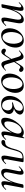

<svg xmlns="http://www.w3.org/2000/svg" viewBox="1498 -1948 463 3500"><g transform="rotate(90 1730.0 -197.5)"><path d="M442 -77Q446 -81 450 -77Q454 -73 451 -69Q415 -29 389 -10Q363 9 337 9Q310 9 302.5 -14Q295 -37 304 -89L333 -248Q353 -354 300 -354Q251 -354 200.5 -261Q150 -168 121 -9Q118 8 81 8Q55 8 55 1Q55 -1 57.5 -12Q60 -23 63.5 -41Q67 -59 70 -74L111 -297Q122 -353 95 -353Q71 -353 30 -309Q26 -305 22 -309Q18 -313 22 -317Q88 -395 139 -395Q166 -395 174 -373Q182 -351 173 -302L153 -192Q189 -290 237 -344.5Q285 -399 338 -399Q381 -399 396 -367Q411 -335 398 -267L366 -89Q356 -34 381 -34Q399 -34 442 -77Z M624 14Q550 14 517 -45.5Q484 -105 500 -193Q517 -282 577.5 -340.5Q638 -399 714 -399Q791 -399 824.5 -340Q858 -281 841 -193Q822 -99 759.5 -42.5Q697 14 624 14ZM659 -11Q698 -11 728.5 -48Q759 -85 771 -149Q786 -234 762.5 -304.5Q739 -375 683 -375Q645 -375 613.5 -338Q582 -301 570 -236Q554 -150 578.5 -80.5Q603 -11 659 -11Z M1290 -341Q1288 -329 1278.5 -321Q1269 -313 1256 -313Q1241 -313 1228 -324.5Q1215 -336 1205 -336Q1186 -336 1167 -309L1109 -223L1150 -87Q1159 -57 1170.5 -47.5Q1182 -38 1197 -38Q1223 -38 1259 -74Q1261 -76 1264 -75Q1267 -74 1268 -71.5Q1269 -69 1267 -66Q1196 10 1154 10Q1131 10 1116.5 -3.5Q1102 -17 1090 -55L1060 -155L1002 -63Q973 -17 958.5 -3.5Q944 10 922 10Q899 10 881.5 -6.5Q864 -23 867 -45Q873 -73 901 -73Q916 -73 929.5 -61.5Q943 -50 953 -50Q972 -50 990 -77L1054 -172L1018 -292Q1001 -348 969 -348Q944 -348 907 -311Q905 -309 902 -310Q899 -311 898 -314Q897 -317 899 -319Q969 -395 1012 -395Q1035 -395 1050.5 -380Q1066 -365 1078 -325L1103 -242L1155 -323Q1184 -369 1199 -382Q1214 -395 1236 -395Q1258 -395 1275.5 -378.5Q1293 -362 1290 -341Z M1450 14Q1376 14 1343 -45.5Q1310 -105 1326 -193Q1343 -282 1403.5 -340.5Q1464 -399 1540 -399Q1617 -399 1650.5 -340Q1684 -281 1667 -193Q1648 -99 1585.5 -42.5Q1523 14 1450 14ZM1485 -11Q1524 -11 1554.5 -48Q1585 -85 1597 -149Q1612 -234 1588.5 -304.5Q1565 -375 1509 -375Q1471 -375 1439.5 -338Q1408 -301 1396 -236Q1380 -150 1404.5 -80.5Q1429 -11 1485 -11Z M2067 -318Q2061 -289 2033 -262Q2005 -235 1961 -219Q2011 -214 2037 -185Q2063 -156 2056 -113Q2047 -65 1999.5 -25.5Q1952 14 1879 14Q1789 14 1752.5 -45.5Q1716 -105 1733 -188Q1750 -274 1813 -336.5Q1876 -399 1964 -399Q2018 -399 2045.5 -375.5Q2073 -352 2067 -318ZM1997 -306Q2002 -344 1985 -363Q1968 -382 1938 -382Q1889 -382 1852 -334.5Q1815 -287 1802 -216Q1786 -131 1812 -67.5Q1838 -4 1903 -4Q1940 -4 1962 -26.5Q1984 -49 1990 -84Q1998 -130 1974.5 -160Q1951 -190 1900 -190Q1884 -190 1854 -185Q1849 -185 1846 -188Q1843 -191 1844 -195Q1845 -199 1849 -200Q1929 -220 1960 -241Q1991 -262 1997 -306Z M2519 -77Q2522 -80 2526 -76Q2530 -72 2528 -69Q2461 9 2415 9Q2387 9 2379 -13.5Q2371 -36 2381 -89L2397 -182Q2354 -92 2297.5 -39.5Q2241 13 2189 13Q2114 13 2128 -91Q2143 -198 2229 -298.5Q2315 -399 2395 -399Q2437 -399 2463 -372Q2482 -388 2489 -407Q2490 -409 2493 -409Q2496 -409 2498.5 -407.5Q2501 -406 2501 -405L2442 -89Q2433 -34 2457 -34Q2478 -34 2519 -77ZM2234 -44Q2285 -44 2340.5 -118Q2396 -192 2412 -269Q2420 -310 2405 -335Q2390 -360 2355 -359Q2303 -358 2256.5 -297.5Q2210 -237 2196 -148Q2180 -44 2234 -44Z M2572 9Q2529 9 2532 -28Q2537 -61 2582 -61Q2607 -61 2627 -77Q2647 -93 2660.5 -123.5Q2674 -154 2681 -174.5Q2688 -195 2696 -227Q2722 -326 2756.5 -361Q2791 -396 2875 -396Q2923 -396 2931 -392.5Q2939 -389 2934 -370L2884 -89Q2874 -34 2899 -34Q2920 -34 2962 -76Q2964 -78 2967 -77Q2970 -76 2971 -73Q2972 -70 2970 -68Q2905 9 2855 9Q2827 9 2819 -14Q2811 -37 2820 -89L2861 -317Q2869 -362 2867.5 -369Q2866 -376 2848 -376Q2796 -376 2768.5 -344.5Q2741 -313 2722 -238Q2721 -233 2713.5 -205Q2706 -177 2701 -160.5Q2696 -144 2686 -115Q2676 -86 2665.5 -67.5Q2655 -49 2641 -29.5Q2627 -10 2609.5 -0.5Q2592 9 2572 9Z M3431 -77Q3433 -79 3436 -78Q3439 -77 3440 -74Q3441 -71 3439 -69Q3373 9 3321 9Q3294 9 3286 -13Q3278 -35 3287 -84L3307 -194Q3271 -96 3223.5 -41.5Q3176 13 3123 13Q3035 13 3062 -119L3098 -297Q3109 -351 3082 -351Q3063 -351 3021 -309Q3017 -305 3013 -309Q3009 -313 3013 -317Q3080 -395 3126 -395Q3180 -395 3159 -297L3127 -138Q3105 -32 3161 -32Q3210 -32 3260 -124Q3310 -216 3339 -374V-377Q3342 -394 3379 -394Q3405 -394 3405 -387Q3405 -385 3402.5 -374Q3400 -363 3396.5 -345Q3393 -327 3390 -312L3349 -89Q3340 -33 3366 -33Q3390 -33 3431 -77Z"/></g></svg>

Font: Cormorant Infant Book
Style: Italic
Weight: 500
Italic angle: -10°
Designer: Christian Thalmann (Catharsis Fonts)
Version: Version 1.000;PS 002.000;hotconv 1.0.88;makeotf.lib2.5.64775